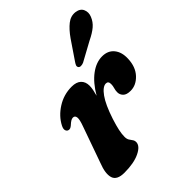

<svg xmlns="http://www.w3.org/2000/svg" viewBox="-208 -819 936 936"><g transform="rotate(-45 260.5 -350.5)"><path d="M49.5 -328Q40 -329.5 36.2 -339.8Q32.5 -350 41 -366.5Q63 -409.5 108.5 -438.5Q154 -467.5 208.5 -467.5Q241 -467.5 257.5 -451.8Q274 -436 274 -409Q274 -396.5 271 -381.2Q268 -366 263.5 -350Q297 -407.5 337 -437.2Q377 -467 418 -467Q458 -467 479.8 -440Q501.5 -413 499.5 -369Q497.5 -314.5 467 -282Q436.5 -249.5 398 -249.5Q370.5 -249.5 358.5 -261.8Q346.5 -274 346.5 -290.5Q346.5 -303.5 350.2 -315.5Q354 -327.5 354 -340.5Q354 -360.5 337.5 -360.5Q315.5 -360.5 289.8 -324.8Q264 -289 239.5 -214.5Q228 -178.5 223 -154.8Q218 -131 218 -112Q218 -97.5 223.5 -88.5Q229 -79.5 234.8 -72Q240.5 -64.5 240.5 -54Q240.5 -27.5 200.2 -8Q160 11.5 94 11.5Q43 11.5 33.2 -19.8Q23.5 -51 45 -105.5L111 -291.5Q124 -326.5 122 -341.5Q120 -356.5 106.5 -356.5Q99.5 -356.5 91.8 -352Q84 -347.5 71.5 -336Q59 -325.5 49.5 -328ZM371.5 -637.5Q397 -674 423 -694.5Q449 -715 479.5 -711Q507.5 -707 516.5 -686Q525.5 -665 516 -642Q506 -616.5 485 -598.8Q464 -581 429.5 -564.5L330.5 -510.5Q321 -506.5 312 -506.5Q303 -506.5 299 -512.5Q294.5 -519 298 -527Q301.5 -535 308 -544Z"/></g></svg>

Font: Fraunces 72pt Soft
Style: Bold Italic
Weight: 700
Italic angle: -16°
Version: Version 1.000;[b76b70a41]